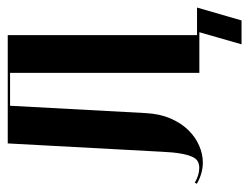

<svg xmlns="http://www.w3.org/2000/svg" viewBox="-94 -441 644 496"><g transform="rotate(-90 228.0 -193.0)"><path d="M1.2 -6.5Q14.5 1.2 28.4 5.1Q42.2 9 56.2 9Q78 9 100 -0.6Q122 -10.2 140 -28.6Q158 -47 169.9 -74.4Q181.8 -101.8 183.8 -137.8L202.8 -489H287.8V0H385.2V-495H105.5L84 -97.2Q82.8 -68.8 79.6 -50Q76.5 -31.2 71.6 -19.9Q66.8 -8.5 59.5 -4.4Q52.2 -0.2 42 -0.2Q33.2 -0.2 23.2 -3.2Q13.2 -6.2 4.2 -11.8ZM423.2 109 456.5 -6H378.2V0H392.8L361.5 109Z"/></g></svg>

Font: Moniqa Black
Style: Regular
Weight: 900
Designer: Rajesh Rajput
Foundry: Rajesh Rajput
Version: Version 1.000